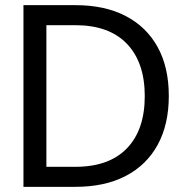

<svg xmlns="http://www.w3.org/2000/svg" viewBox="-20 -725 717 745"><path d="M71 0V-705H272.7Q386.7 -705 467.5 -663Q548.3 -621 591.7 -542.4Q635 -463.8 635 -352.8Q635 -241.8 591.7 -162.9Q548.3 -84 467.4 -42Q386.5 0 272.5 0ZM160 -42.2 126.9 -77.7H271.9Q403.3 -77.7 472.5 -149.5Q541.7 -221.3 541.7 -352Q541.7 -482.7 472.5 -555Q403.3 -627.3 271.9 -627.3H126.9L160 -662Z"/></svg>

Font: TikTok Sans Light
Style: Regular
Weight: 300
Version: Version 4.000